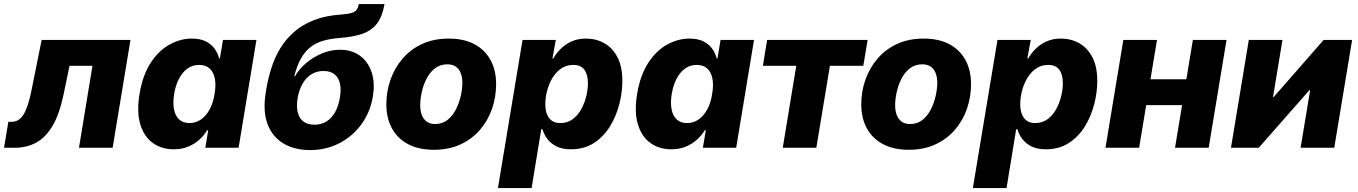

<svg xmlns="http://www.w3.org/2000/svg" viewBox="-56 -748 6876 972"><path d="M-35.6 0 -13.7 -131.3H2.9Q21 -131.3 35.6 -139.9Q50.3 -148.4 62.3 -167Q74.2 -185.5 84.5 -216.3Q94.7 -247.1 103.5 -291L154.8 -545.9H604.5L514.2 0H343.8L412.1 -415H295.9L265.6 -268.6Q244.1 -167 208.5 -108.4Q172.9 -49.8 125.2 -24.9Q77.6 0 20.5 0Z M823.2 7.8Q762.7 7.8 718.3 -23.7Q673.8 -55.2 654.5 -117.7Q635.3 -180.2 650.4 -272.5Q666.5 -368.7 707.3 -430.7Q748 -492.7 803 -522.7Q857.9 -552.7 915 -552.7Q958.5 -552.7 986.8 -538.1Q1015.1 -523.4 1031.2 -500.2Q1047.4 -477.1 1053.2 -452.1H1057.1L1072.8 -545.9H1242.2L1151.9 0H983.4L998 -88.4H992.7Q978 -63.5 953.9 -41.5Q929.7 -19.5 897.2 -5.9Q864.7 7.8 823.2 7.8ZM903.3 -125Q936 -125 962.2 -143.6Q988.3 -162.1 1005.9 -195.1Q1023.4 -228 1030.3 -272.5Q1038.1 -317.9 1031.5 -350.8Q1024.9 -383.8 1004.9 -401.6Q984.9 -419.4 952.1 -419.4Q918.9 -419.4 893.3 -401.1Q867.7 -382.8 850.3 -349.9Q833 -316.9 825.7 -272.5Q818.4 -228.5 824.7 -195.1Q831.1 -161.6 850.8 -143.3Q870.6 -125 903.3 -125Z M1513.7 11.7Q1434.1 11.7 1377.9 -22.2Q1321.8 -56.2 1297.9 -121.3Q1273.9 -186.5 1289.6 -280.8L1292 -296.4Q1301.3 -351.6 1318.1 -404.3Q1335 -457 1362.8 -503.2Q1390.6 -549.3 1432.4 -585.9Q1474.1 -622.6 1532.7 -645.8Q1591.3 -668.9 1670.4 -674.3Q1707 -677.2 1725.3 -683.1Q1743.7 -689 1750.5 -699.7Q1757.3 -710.4 1760.7 -727.5H1890.6Q1879.9 -665 1853 -629.4Q1826.2 -593.8 1779.8 -577.4Q1733.4 -561 1663.1 -555.7Q1615.7 -552.2 1578.9 -541.3Q1542 -530.3 1514.6 -508.5Q1487.3 -486.8 1467.3 -451.2Q1447.3 -415.5 1433.6 -361.8H1437.5Q1456.5 -396 1491.7 -426.8Q1526.9 -457.5 1572 -476.8Q1617.2 -496.1 1666 -496.1Q1724.1 -496.1 1765.4 -466.6Q1806.6 -437 1825 -383.5Q1843.3 -330.1 1831.5 -258.8Q1818.4 -180.2 1773.9 -119.1Q1729.5 -58.1 1662.4 -23.2Q1595.2 11.7 1513.7 11.7ZM1535.6 -116.7Q1569.3 -116.7 1595.5 -132.3Q1621.6 -147.9 1639.4 -178.5Q1657.2 -209 1664.6 -252.9Q1671.9 -296.4 1664.6 -326.7Q1657.2 -356.9 1636.2 -372.8Q1615.2 -388.7 1582 -388.7Q1548.3 -388.7 1521.5 -372.6Q1494.6 -356.4 1476.6 -325.7Q1458.5 -294.9 1450.7 -252Q1443.8 -209.5 1451.4 -179Q1459 -148.4 1480.5 -132.6Q1502 -116.7 1535.6 -116.7Z M2140.6 10.3Q2063.5 10.3 2009.8 -18.3Q1956.1 -46.9 1928 -98.6Q1899.9 -150.4 1899.9 -219.7Q1899.9 -285.6 1921.1 -345.5Q1942.4 -405.3 1982.9 -452.1Q2023.4 -499 2082 -525.9Q2140.6 -552.7 2215.8 -552.7Q2292.5 -552.7 2345.9 -524.2Q2399.4 -495.6 2427.5 -443.8Q2455.6 -392.1 2455.6 -322.8Q2455.6 -256.8 2434.8 -197Q2414.1 -137.2 2373.5 -90.3Q2333 -43.5 2274.4 -16.6Q2215.8 10.3 2140.6 10.3ZM2147 -120.1Q2184.1 -120.1 2210.2 -141.4Q2236.3 -162.6 2252.7 -195.3Q2269 -228 2276.9 -263.9Q2284.7 -299.8 2284.7 -329.6Q2284.7 -358.4 2275.9 -379.4Q2267.1 -400.4 2250.5 -411.4Q2233.9 -422.4 2209 -422.4Q2171.9 -422.4 2145.5 -401.6Q2119.1 -380.9 2102.8 -348.4Q2086.4 -315.9 2078.9 -280.3Q2071.3 -244.6 2071.3 -214.8Q2071.3 -170.9 2090.8 -145.5Q2110.4 -120.1 2147 -120.1Z M2464.8 204.1 2589.4 -545.9H2757.8L2740.7 -452.1H2745.1Q2759.3 -477.5 2782.2 -500.5Q2805.2 -523.4 2837.2 -538.1Q2869.1 -552.7 2910.2 -552.7Q2961.4 -552.7 3003.2 -529.3Q3044.9 -505.9 3069.8 -458.3Q3094.7 -410.6 3094.7 -337.9Q3094.7 -281.2 3079.3 -220.9Q3064 -160.6 3032.2 -108.6Q3000.5 -56.6 2951.2 -24.4Q2901.9 7.8 2834 7.8Q2790 7.8 2760.5 -7.3Q2731 -22.5 2714.1 -45.7Q2697.3 -68.8 2690.4 -93.8H2684.1L2635.3 204.1ZM2779.8 -125Q2817.9 -125 2844.5 -145.5Q2871.1 -166 2887.9 -197.8Q2904.8 -229.5 2912.6 -263.9Q2920.4 -298.3 2920.4 -327.1Q2920.4 -370.6 2902.3 -395Q2884.3 -419.4 2846.2 -419.4Q2811.5 -419.4 2784.9 -401.1Q2758.3 -382.8 2740.5 -353Q2722.7 -323.2 2713.6 -288.1Q2704.6 -252.9 2704.6 -219.7Q2704.6 -175.8 2723.9 -150.4Q2743.2 -125 2779.8 -125Z M3342.3 7.8Q3281.7 7.8 3237.3 -23.7Q3192.9 -55.2 3173.6 -117.7Q3154.3 -180.2 3169.4 -272.5Q3185.5 -368.7 3226.3 -430.7Q3267.1 -492.7 3322 -522.7Q3377 -552.7 3434.1 -552.7Q3477.5 -552.7 3505.9 -538.1Q3534.2 -523.4 3550.3 -500.2Q3566.4 -477.1 3572.3 -452.1H3576.2L3591.8 -545.9H3761.2L3670.9 0H3502.4L3517.1 -88.4H3511.7Q3497.1 -63.5 3472.9 -41.5Q3448.7 -19.5 3416.3 -5.9Q3383.8 7.8 3342.3 7.8ZM3422.4 -125Q3455.1 -125 3481.2 -143.6Q3507.3 -162.1 3524.9 -195.1Q3542.5 -228 3549.3 -272.5Q3557.1 -317.9 3550.5 -350.8Q3543.9 -383.8 3523.9 -401.6Q3503.9 -419.4 3471.2 -419.4Q3438 -419.4 3412.4 -401.1Q3386.7 -382.8 3369.4 -349.9Q3352.1 -316.9 3344.7 -272.5Q3337.4 -228.5 3343.8 -195.1Q3350.1 -161.6 3369.9 -143.3Q3389.6 -125 3422.4 -125Z M3906.7 0 3975.1 -415H3806.2L3827.6 -545.9H4336.4L4314.5 -415H4145.5L4076.7 0Z M4544.9 10.3Q4467.8 10.3 4414.1 -18.3Q4360.4 -46.9 4332.3 -98.6Q4304.2 -150.4 4304.2 -219.7Q4304.2 -285.6 4325.4 -345.5Q4346.7 -405.3 4387.2 -452.1Q4427.7 -499 4486.3 -525.9Q4544.9 -552.7 4620.1 -552.7Q4696.8 -552.7 4750.2 -524.2Q4803.7 -495.6 4831.8 -443.8Q4859.9 -392.1 4859.9 -322.8Q4859.9 -256.8 4839.1 -197Q4818.4 -137.2 4777.8 -90.3Q4737.3 -43.5 4678.7 -16.6Q4620.1 10.3 4544.9 10.3ZM4551.3 -120.1Q4588.4 -120.1 4614.5 -141.4Q4640.6 -162.6 4657 -195.3Q4673.3 -228 4681.2 -263.9Q4689 -299.8 4689 -329.6Q4689 -358.4 4680.2 -379.4Q4671.4 -400.4 4654.8 -411.4Q4638.2 -422.4 4613.3 -422.4Q4576.2 -422.4 4549.8 -401.6Q4523.4 -380.9 4507.1 -348.4Q4490.7 -315.9 4483.2 -280.3Q4475.6 -244.6 4475.6 -214.8Q4475.6 -170.9 4495.1 -145.5Q4514.6 -120.1 4551.3 -120.1Z M4869.1 204.1 4993.7 -545.9H5162.1L5145 -452.1H5149.4Q5163.6 -477.5 5186.5 -500.5Q5209.5 -523.4 5241.5 -538.1Q5273.4 -552.7 5314.5 -552.7Q5365.7 -552.7 5407.5 -529.3Q5449.2 -505.9 5474.1 -458.3Q5499 -410.6 5499 -337.9Q5499 -281.2 5483.6 -220.9Q5468.3 -160.6 5436.5 -108.6Q5404.8 -56.6 5355.5 -24.4Q5306.2 7.8 5238.3 7.8Q5194.3 7.8 5164.8 -7.3Q5135.3 -22.5 5118.4 -45.7Q5101.6 -68.8 5094.7 -93.8H5088.4L5039.6 204.1ZM5184.1 -125Q5222.2 -125 5248.8 -145.5Q5275.4 -166 5292.2 -197.8Q5309.1 -229.5 5316.9 -263.9Q5324.7 -298.3 5324.7 -327.1Q5324.7 -370.6 5306.6 -395Q5288.6 -419.4 5250.5 -419.4Q5215.8 -419.4 5189.2 -401.1Q5162.6 -382.8 5144.8 -353Q5127 -323.2 5117.9 -288.1Q5108.9 -252.9 5108.9 -219.7Q5108.9 -175.8 5128.2 -150.4Q5147.5 -125 5184.1 -125Z M5998.5 -346.7 5977.5 -215.8H5697.8L5719.2 -346.7ZM5801.3 -545.9 5710.9 0H5540.5L5630.9 -545.9ZM6153.3 -545.9 6063 0H5892.6L5982.9 -545.9Z M6698.7 0H6528.3L6576.7 -292H6573.2L6316.4 0H6175.8L6266.1 -545.9H6436.5L6388.7 -256.8H6392.1L6645 -545.9H6789.1Z"/></svg>

Font: Inter ExtraBold
Style: Italic
Weight: 800
Italic angle: -9.3988°
Designer: Rasmus Andersson
Foundry: rsms
Version: Version 4.001;git-66647c0bb